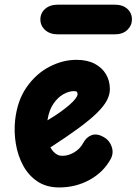

<svg xmlns="http://www.w3.org/2000/svg" viewBox="-20 -814 600 844"><path d="M240.5 10Q184 10 144.5 -16.5Q105 -43 81.5 -86.8Q58 -130.5 49.5 -182.8Q41 -235 46.5 -286Q56 -372 97.2 -431Q138.5 -490 197 -520.5Q255.5 -551 316 -551Q363.5 -551 396.2 -533.8Q429 -516.5 446 -487.5Q463 -458.5 463 -422.5Q463 -398 450 -373Q437 -348 407.2 -318.5Q377.5 -289 327 -251.8Q276.5 -214.5 201.5 -166Q207.5 -155.5 215 -147.2Q222.5 -139 232.2 -134Q242 -129 253.5 -129Q281 -129 306.5 -144.5Q332 -160 345.5 -185Q359.5 -211.5 383 -220Q406.5 -228.5 437 -211Q462 -196.5 471.2 -168.5Q480.5 -140.5 466.5 -115Q434.5 -56.5 373.5 -23.2Q312.5 10 240.5 10ZM188.5 -285Q220.5 -304 245 -321.5Q269.5 -339 286.5 -354Q303.5 -369 312.2 -381Q321 -393 321 -400.5Q321 -406 318.2 -409.8Q315.5 -413.5 305.5 -413.5Q283 -413.5 258.5 -399.8Q234 -386 215 -358.2Q196 -330.5 189 -288ZM234.5 -663Q199.5 -663 178.5 -682Q157.5 -701 157.5 -728.5Q157.5 -756.5 178.5 -775Q199.5 -793.5 234.5 -793.5H484Q519.5 -793.5 539.8 -775Q560 -756.5 560 -728.5Q560 -702 539.8 -682.5Q519.5 -663 484 -663Z"/></svg>

Font: Edu SA Hand Cursive
Style: Regular
Weight: 400
Designer: Tina and Corey Anderson, Eben Sorkin, Mirko Velimirovic
Foundry: Google for Education
Version: Version 2.000